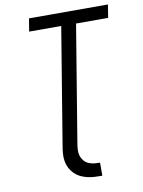

<svg xmlns="http://www.w3.org/2000/svg" viewBox="-100 -803 800 1073"><g transform="rotate(-10 300.0 -266.5)"><path d="M392 202Q371 202 349.5 201Q328 200 307 195Q286 190 268 181Q250 172 235.5 157.5Q221 143 211.5 125Q202 107 198.5 86Q195 65 196.5 43.5Q198 22 202 0L311 -662H129L141 -735H589L577 -661H395L286 0Q283 17 282 35Q281 53 285.5 68.5Q290 84 300.5 97Q311 110 325.5 117Q340 124 357.5 126Q375 128 392 128Z"/></g></svg>

Font: Zed Sans Extended
Style: Italic
Weight: 400
Width: 7
Italic angle: -9°
Designer: Belleve Invis
Foundry: Belleve Invis
Version: Version 1.0.0; ttfautohint (v1.8.4)